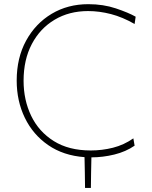

<svg xmlns="http://www.w3.org/2000/svg" viewBox="-20 -745 726 920"><path d="M387.5 155.5Q387 118.5 386.5 81.8Q386 45 385 8Q283.5 0.5 210.8 -49.8Q138 -100 99 -180.5Q60 -261 60 -359Q60 -467.5 105 -550Q150 -632.5 227.5 -678.8Q305 -725 403 -725Q475 -725 535.2 -704.8Q595.5 -684.5 630 -665L625 -630Q567.5 -663 511.8 -677.5Q456 -692 402 -692Q311.5 -692 241.8 -650.5Q172 -609 132.5 -534Q93 -459 93 -358Q93 -265.5 129.5 -189.8Q166 -114 237.8 -69Q309.5 -24 415 -24Q469 -24 521.5 -37.2Q574 -50.5 619 -82L625 -47Q583 -18 527.8 -4.5Q472.5 9 418 9Q417 45.5 416.5 82.5Q416 119 415.5 155.5Z"/></svg>

Font: Heraclito Thin
Style: Regular
Weight: 100
Designer: Kostas Bartsokas (font) & Cristiano Sobral (main changes)
Foundry: Kostas Bartsokas (font) & Cristiano Sobral (main changes)
Version: Version 1.00;July 8, 2020;FontCreator 13.0.0.2655 64-bit